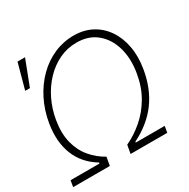

<svg xmlns="http://www.w3.org/2000/svg" viewBox="-182 -924 1063 1080"><g transform="rotate(-30 349.5 -384.0)"><path d="M-10.7 0 -3.9 -41H183.6L185.1 -46.9Q100.1 -98.1 66.9 -182.1Q33.7 -266.1 51.3 -376Q64.5 -455.6 97.9 -521.7Q131.3 -587.9 180.2 -636.2Q229 -684.6 289.3 -710.9Q349.6 -737.3 417 -737.3Q482.4 -737.3 533.7 -710.2Q585 -683.1 618.4 -634.3Q651.9 -585.4 664.1 -519.5Q676.3 -453.6 663.1 -376Q644 -262.2 585 -180.9Q525.9 -99.6 420.9 -46.9L419.4 -41H607.4L600.6 0H362.3L372.1 -54.7Q430.7 -82 481.7 -126Q532.7 -169.9 569.1 -231.9Q605.5 -293.9 619.1 -375.5Q634.3 -464.8 613.3 -537.4Q592.3 -609.9 540.3 -652.6Q488.3 -695.3 410.2 -694.8Q351.6 -694.8 299.3 -670.2Q247.1 -645.5 205.1 -601.8Q163.1 -558.1 134.5 -500.2Q106 -442.4 94.7 -375.5Q81.1 -294.4 96.9 -232.4Q112.8 -170.4 150.1 -126.2Q187.5 -82 237.3 -54.7L227.5 0ZM26.4 -604 71.3 -768.1H120.1L57.1 -604Z"/></g></svg>

Font: Inter Tight ExtraLight
Style: Italic
Weight: 250
Italic angle: -9.39999°
Designer: Rasmus Andersson
Foundry: rsms
Version: Version 3.004